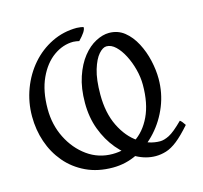

<svg xmlns="http://www.w3.org/2000/svg" viewBox="-96 -736 908 858"><g transform="rotate(-15 358.5 -307.5)"><path d="M523 15Q478 15 434.5 -8.5Q391 -32 355.5 -74.5Q320 -117 299 -173Q278 -229 278 -296Q278 -364 295.5 -416Q313 -468 340.5 -502.5Q368 -537 400.5 -554Q433 -571 462 -571Q503 -571 533 -547Q563 -523 583.5 -484Q604 -445 614 -400.5Q624 -356 624 -316Q624 -250 600 -190.5Q576 -131 534 -84.5Q492 -38 438.5 -11.5Q385 15 325 15Q255 15 200.5 -11Q146 -37 109 -81Q72 -125 53 -181Q34 -237 34 -299Q34 -365 56.5 -425Q79 -485 119 -531Q159 -577 213 -603.5Q267 -630 329 -630Q335 -630 346 -628.5Q357 -627 359 -626Q360 -625 360 -623Q360 -606 325 -570Q321 -571 312.5 -572.5Q304 -574 298 -574Q250 -574 207 -543.5Q164 -513 137 -454.5Q110 -396 110 -313Q110 -240 140.5 -179Q171 -118 222.5 -81Q274 -44 339 -44Q398 -44 445.5 -74Q493 -104 521 -163Q549 -222 549 -308Q549 -343 539.5 -379.5Q530 -416 514 -447Q498 -478 478 -497Q458 -516 436 -516Q419 -516 400 -494.5Q381 -473 367.5 -428.5Q354 -384 354 -314Q354 -229 384 -168Q414 -107 461 -75.5Q508 -44 559 -44Q577 -44 601 -56Q625 -68 667 -110Q676 -104 688 -85Q651 -43 623.5 -21.5Q596 0 571.5 7.5Q547 15 523 15Z"/></g></svg>

Font: ChillKai
Style: Regular
Weight: 400
Designer: ChillType
Foundry: 寒蝉字型
Version: Version 2.000